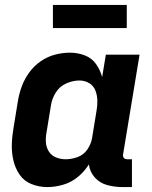

<svg xmlns="http://www.w3.org/2000/svg" viewBox="-20 -752 616 780"><path d="M172 8Q204 8 236.5 -1.5Q269 -11 296 -33Q323 -55 341 -84Q345 -53 365.5 -30.5Q386 -8 416 0Q446 8 478 8H516V-105H496Q491 -105 486.5 -107.5Q482 -110 480.5 -115Q479 -120 480 -125L547 -530H410L395 -439Q387 -468 370 -492Q353 -516 324.5 -527Q296 -538 264 -538Q234 -538 203.5 -530Q173 -522 146 -503.5Q119 -485 99.5 -458.5Q80 -432 69 -402.5Q58 -373 53 -343L35 -233Q29 -199 28 -165.5Q27 -132 34.5 -100Q42 -68 60 -42Q78 -16 108.5 -4Q139 8 172 8ZM247 -105Q226 -105 207.5 -112.5Q189 -120 178.5 -136.5Q168 -153 166.5 -173.5Q165 -194 169 -214L187 -324Q191 -351 206.5 -376Q222 -401 249 -413Q276 -425 303 -425Q324 -425 342 -414.5Q360 -404 367.5 -384.5Q375 -365 375.5 -343.5Q376 -322 372 -301L354 -191Q350 -167 335 -145Q320 -123 295.5 -114Q271 -105 247 -105ZM195 -638H495V-732H195Z"/></svg>

Font: Iosevka Sparkle Extrabold
Style: Italic
Weight: 800
Italic angle: -9°
Designer: Belleve Invis
Foundry: Belleve Invis
Version: Version 4.5.0; ttfautohint (v1.8.3)